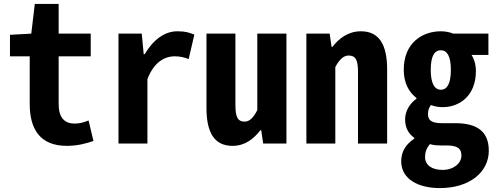

<svg xmlns="http://www.w3.org/2000/svg" viewBox="-20 -734 2540 982"><path d="M322 12C377 12 424 -1 458 -13L433 -118C410 -108 387 -102 362 -102C308 -102 280 -134 280 -203V-446H444V-562H280V-714H158L140 -562L31 -556V-446H132V-203C132 -73 185 12 322 12Z M586 0H734V-329C766 -414 820 -446 874 -446C900 -446 921 -441 945 -432L974 -557C948 -567 930 -574 887 -574C822 -574 764 -531 720 -457H715L705 -562H586Z M1169 12C1234 12 1277 -24 1312 -68H1316L1326 0H1445V-562H1296V-171C1277 -133 1257 -112 1231 -112C1193 -112 1184 -140 1184 -200V-562H1036V-182C1036 -58 1075 12 1169 12Z M1547 0H1695V-391C1715 -429 1737 -450 1763 -450C1799 -450 1811 -427 1811 -367V0H1960V-380C1960 -504 1920 -574 1826 -574C1761 -574 1714 -538 1680 -494H1676L1666 -562H1547Z M2229 228C2384 228 2480 145 2480 37C2480 -62 2420 -104 2308 -104H2241C2185 -104 2169 -120 2169 -151C2169 -173 2175 -183 2184 -197C2206 -188 2226 -186 2244 -186C2332 -186 2414 -246 2414 -370C2414 -406 2404 -434 2392 -453H2478V-562H2298C2280 -570 2255 -574 2235 -574C2140 -574 2045 -515 2045 -377C2045 -309 2072 -262 2110 -233V-229C2076 -205 2052 -166 2052 -124C2052 -78 2071 -49 2099 -29V-25C2053 6 2032 44 2032 91C2032 185 2124 228 2229 228ZM2235 -275C2205 -275 2183 -303 2183 -377C2183 -450 2204 -477 2235 -477C2265 -477 2286 -449 2286 -377C2286 -303 2265 -275 2235 -275ZM2244 135C2188 135 2154 110 2154 69C2154 45 2161 24 2179 3C2197 9 2216 10 2243 10H2263C2313 10 2340 21 2340 62C2340 100 2301 135 2244 135Z"/></svg>

Font: Noto Sans Mono CJK JP Bold
Style: Regular
Weight: 700
Designer: Ryoko NISHIZUKA (kana & ideographs); Paul D. Hunt (Latin, Greek & Cyrillic); Wenlong ZHANG (bopomofo); Sandoll Communica
Foundry: Adobe Systems Incorporated
Version: Version 1.004;PS 1.004;hotconv 1.0.82;makeotf.lib2.5.63406